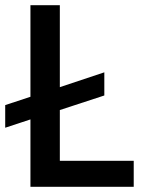

<svg xmlns="http://www.w3.org/2000/svg" viewBox="-27 -718 569 738"><path d="M487 -100V0H90V-259L-7 -227V-314L90 -346V-698H203V-383L374 -440V-351L203 -295V-100Z"/></svg>

Font: IBM Plex Sans Medm
Style: Regular
Weight: 500
Designer: Mike Abbink, Paul van der Laan, Pieter van Rosmalen
Foundry: Bold Monday
Version: Version 3.005